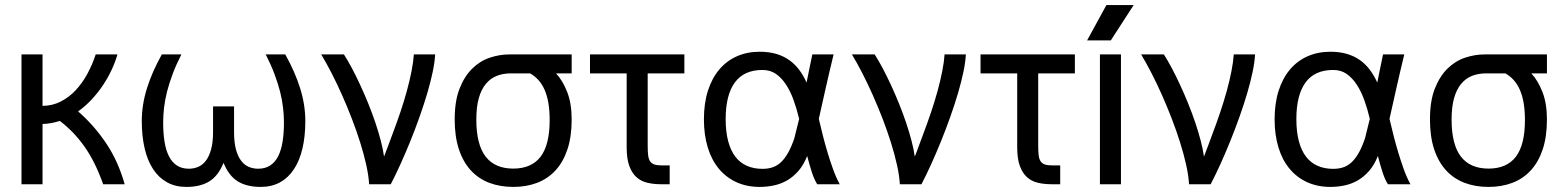

<svg xmlns="http://www.w3.org/2000/svg" viewBox="-20 -736 6248 767"><path d="M149.9 0H65.9V-518.6H149.9V-313Q189.9 -313.5 223.1 -330.6Q256.3 -347.7 282.7 -376Q309.1 -404.3 329.1 -441.2Q349.1 -478 362.3 -518.6H449.2Q440.4 -487.8 425.5 -456.1Q410.6 -424.3 390.6 -394.5Q370.6 -364.7 345.7 -338.1Q320.8 -311.5 292 -291Q355 -236.3 403.6 -164.3Q452.1 -92.3 478 0H392.1Q376 -45.4 357.4 -82.8Q338.9 -120.1 317.1 -150.9Q295.4 -181.6 271 -206.8Q246.6 -231.9 219.2 -252.9Q202.1 -247.6 185.1 -244.4Q168 -241.2 149.9 -240.7Z M915 -209Q915 -167 922.6 -138.9Q930.2 -110.8 943.4 -93.8Q956.5 -76.7 974.1 -69.3Q991.7 -62 1011.2 -62Q1039.6 -62 1059.3 -75Q1079.1 -87.9 1091.3 -112.1Q1103.5 -136.2 1108.9 -170.4Q1114.3 -204.6 1114.3 -247.1Q1114.3 -274.9 1110.8 -305.4Q1107.4 -335.9 1098.9 -369.6Q1090.3 -403.3 1076.4 -440.4Q1062.5 -477.5 1041.5 -518.6H1119.6Q1158.2 -449.7 1179 -383.5Q1199.7 -317.4 1199.7 -252.4Q1199.7 -191.4 1188.2 -142.8Q1176.8 -94.2 1154.3 -60.1Q1131.8 -25.9 1098.6 -7.6Q1065.4 10.7 1021.5 10.7Q965.8 10.7 929.9 -11.5Q894 -33.7 873 -85.4Q852.1 -33.7 816.2 -11.5Q780.3 10.7 724.6 10.7Q680.7 10.7 647.5 -7.6Q614.3 -25.9 591.8 -60.1Q569.3 -94.2 557.9 -142.8Q546.4 -191.4 546.4 -252.4Q546.4 -317.4 567.1 -383.5Q587.9 -449.7 626.5 -518.6H704.6Q683.6 -477.5 669.7 -440.4Q655.8 -403.3 647.2 -369.6Q638.7 -335.9 635.3 -305.4Q631.8 -274.9 631.8 -247.1Q631.8 -204.6 637.2 -170.4Q642.6 -136.2 654.8 -112.1Q667 -87.9 686.5 -75Q706.1 -62 734.9 -62Q753.9 -62 771.5 -69.3Q789.1 -76.7 802.2 -93.8Q815.4 -110.8 823.2 -138.9Q831.1 -167 831.1 -209V-311H915Z M1514.2 -110.4Q1522.9 -131.8 1530.5 -153.3Q1538.1 -174.8 1547.9 -200.2Q1564 -242.7 1578.9 -286.6Q1593.8 -330.6 1605.2 -372.3Q1616.7 -414.1 1624 -451.7Q1631.3 -489.3 1633.3 -518.6H1718.3Q1716.8 -488.3 1708.5 -448.5Q1700.2 -408.7 1686.8 -363.3Q1673.3 -317.9 1656 -269Q1638.7 -220.2 1619.4 -172.6Q1600.1 -125 1580.1 -80.8Q1560.1 -36.6 1541 0H1454.6Q1452.6 -34.7 1443.1 -77.4Q1433.6 -120.1 1418.9 -166.7Q1404.3 -213.4 1385.7 -261.5Q1367.2 -309.6 1346.7 -355.7Q1326.2 -401.9 1304.7 -443.6Q1283.2 -485.4 1263.2 -518.6H1354Q1369.1 -495.1 1385.7 -463.9Q1402.3 -432.6 1418.9 -396.7Q1435.5 -360.8 1451.2 -322.3Q1466.8 -283.7 1479.5 -246.1Q1492.2 -208.5 1501.2 -173.8Q1510.3 -139.2 1514.2 -110.4Z M2263.7 -258.8Q2263.7 -189.9 2246.8 -139.4Q2230 -88.9 2199.2 -55.4Q2168.5 -22 2125.5 -5.6Q2082.5 10.7 2030.3 10.7Q1978 10.7 1934.8 -5.6Q1891.6 -22 1860.8 -55.4Q1830.1 -88.9 1813.2 -139.6Q1796.4 -190.4 1796.4 -259.3Q1796.4 -332.5 1815.9 -382.1Q1835.4 -431.6 1866.7 -462.2Q1897.9 -492.7 1936.8 -505.6Q1975.6 -518.6 2014.6 -518.6H2263.7V-442.9H2201.2Q2227.5 -415 2245.6 -369.1Q2263.7 -323.2 2263.7 -258.8ZM2021.5 -442.9Q1989.7 -442.9 1964.4 -432.9Q1939 -422.9 1920.7 -400.6Q1902.3 -378.4 1892.6 -343.5Q1882.8 -308.6 1882.8 -258.8Q1882.8 -158.7 1919.9 -110.6Q1957 -62.5 2030.3 -62.5Q2103.5 -62.5 2139.6 -110.1Q2175.8 -157.7 2175.8 -255.9Q2175.8 -294.4 2170.7 -324.5Q2165.5 -354.5 2155.5 -377.2Q2145.5 -399.9 2131.1 -416Q2116.7 -432.1 2097.7 -442.9Z M2483.4 -442.9H2336.9V-518.6H2713.9V-442.9H2567.4V-153.8Q2567.4 -129.9 2569.3 -114.7Q2571.3 -99.6 2577.6 -90.8Q2584 -82 2595.2 -78.6Q2606.4 -75.2 2625 -75.2H2655.3V0H2621.1Q2591.3 0 2566.2 -5.9Q2541 -11.7 2522.7 -28.1Q2504.4 -44.4 2493.9 -73.2Q2483.4 -102.1 2483.4 -147.5Z M3202.1 -406.2Q3208 -433.6 3213.9 -464.4Q3219.7 -495.1 3225.1 -518.6H3310.1Q3292 -444.3 3277.8 -380.9Q3263.7 -317.4 3251 -261.2Q3258.8 -228 3267.3 -194.1Q3275.9 -160.2 3285.9 -127Q3295.9 -93.8 3307.4 -61.5Q3318.8 -29.3 3334.5 0H3244.6Q3231.9 -20 3222.2 -51Q3212.4 -82 3204.6 -112.8Q3189.9 -76.2 3168.7 -52.2Q3147.5 -28.3 3122.6 -14.4Q3097.7 -0.5 3070.1 5.1Q3042.5 10.7 3014.6 10.7Q2963.4 10.7 2922.1 -8.1Q2880.9 -26.9 2851.8 -61.8Q2822.8 -96.7 2807.4 -146.7Q2792 -196.8 2792 -259.3Q2792 -323.7 2808.1 -373.8Q2824.2 -423.8 2853.5 -458.5Q2882.8 -493.2 2923.8 -511.2Q2964.8 -529.3 3014.6 -529.3Q3051.3 -529.3 3080.6 -520.8Q3109.9 -512.2 3132.6 -496.1Q3155.3 -480 3172.4 -457.3Q3189.5 -434.6 3202.1 -406.2ZM3025.9 -456.5Q2952.1 -456.5 2915.5 -406.5Q2878.9 -356.4 2878.9 -260.3Q2878.9 -209.5 2888.9 -171.9Q2898.9 -134.3 2917.7 -109.9Q2936.5 -85.4 2963.9 -73.5Q2991.2 -61.5 3025.9 -61.5Q3050.3 -61.5 3069.1 -68.6Q3087.9 -75.7 3102.5 -90.6Q3117.2 -105.5 3129.9 -128.7Q3142.6 -151.9 3153.3 -184.1L3172.4 -261.2Q3163.1 -300.3 3150.4 -335.7Q3137.7 -371.1 3120.1 -397.9Q3102.5 -424.8 3079.8 -440.7Q3057.1 -456.5 3025.9 -456.5Z M3634.3 -110.4Q3643.1 -131.8 3650.6 -153.3Q3658.2 -174.8 3668 -200.2Q3684.1 -242.7 3699 -286.6Q3713.9 -330.6 3725.3 -372.3Q3736.8 -414.1 3744.1 -451.7Q3751.5 -489.3 3753.4 -518.6H3838.4Q3836.9 -488.3 3828.6 -448.5Q3820.3 -408.7 3806.9 -363.3Q3793.5 -317.9 3776.1 -269Q3758.8 -220.2 3739.5 -172.6Q3720.2 -125 3700.2 -80.8Q3680.2 -36.6 3661.1 0H3574.7Q3572.8 -34.7 3563.2 -77.4Q3553.7 -120.1 3539.1 -166.7Q3524.4 -213.4 3505.9 -261.5Q3487.3 -309.6 3466.8 -355.7Q3446.3 -401.9 3424.8 -443.6Q3403.3 -485.4 3383.3 -518.6H3474.1Q3489.3 -495.1 3505.9 -463.9Q3522.5 -432.6 3539.1 -396.7Q3555.7 -360.8 3571.3 -322.3Q3586.9 -283.7 3599.6 -246.1Q3612.3 -208.5 3621.3 -173.8Q3630.4 -139.2 3634.3 -110.4Z M4043.5 -442.9H3897V-518.6H4273.9V-442.9H4127.4V-153.8Q4127.4 -129.9 4129.4 -114.7Q4131.3 -99.6 4137.7 -90.8Q4144 -82 4155.3 -78.6Q4166.5 -75.2 4185.1 -75.2H4215.3V0H4181.2Q4151.4 0 4126.2 -5.9Q4101.1 -11.7 4082.8 -28.1Q4064.5 -44.4 4054 -73.2Q4043.5 -102.1 4043.5 -147.5Z M4374 0V-518.6H4458V0ZM4399.9 -715.8H4508.8L4417.5 -574.7H4322.8Z M4789.6 -110.4Q4798.3 -131.8 4805.9 -153.3Q4813.5 -174.8 4823.2 -200.2Q4839.4 -242.7 4854.2 -286.6Q4869.1 -330.6 4880.6 -372.3Q4892.1 -414.1 4899.4 -451.7Q4906.7 -489.3 4908.7 -518.6H4993.7Q4992.2 -488.3 4983.9 -448.5Q4975.6 -408.7 4962.2 -363.3Q4948.7 -317.9 4931.4 -269Q4914.1 -220.2 4894.8 -172.6Q4875.5 -125 4855.5 -80.8Q4835.4 -36.6 4816.4 0H4730Q4728 -34.7 4718.5 -77.4Q4709 -120.1 4694.3 -166.7Q4679.7 -213.4 4661.1 -261.5Q4642.6 -309.6 4622.1 -355.7Q4601.6 -401.9 4580.1 -443.6Q4558.6 -485.4 4538.6 -518.6H4629.4Q4644.5 -495.1 4661.1 -463.9Q4677.7 -432.6 4694.3 -396.7Q4710.9 -360.8 4726.6 -322.3Q4742.2 -283.7 4754.9 -246.1Q4767.6 -208.5 4776.6 -173.8Q4785.6 -139.2 4789.6 -110.4Z M5481.9 -406.2Q5487.8 -433.6 5493.7 -464.4Q5499.5 -495.1 5504.9 -518.6H5589.8Q5571.8 -444.3 5557.6 -380.9Q5543.5 -317.4 5530.8 -261.2Q5538.6 -228 5547.1 -194.1Q5555.7 -160.2 5565.7 -127Q5575.7 -93.8 5587.2 -61.5Q5598.6 -29.3 5614.3 0H5524.4Q5511.7 -20 5502 -51Q5492.2 -82 5484.4 -112.8Q5469.7 -76.2 5448.5 -52.2Q5427.2 -28.3 5402.3 -14.4Q5377.4 -0.5 5349.9 5.1Q5322.3 10.7 5294.4 10.7Q5243.2 10.7 5201.9 -8.1Q5160.6 -26.9 5131.6 -61.8Q5102.5 -96.7 5087.2 -146.7Q5071.8 -196.8 5071.8 -259.3Q5071.8 -323.7 5087.9 -373.8Q5104 -423.8 5133.3 -458.5Q5162.6 -493.2 5203.6 -511.2Q5244.6 -529.3 5294.4 -529.3Q5331.1 -529.3 5360.4 -520.8Q5389.6 -512.2 5412.4 -496.1Q5435.1 -480 5452.1 -457.3Q5469.2 -434.6 5481.9 -406.2ZM5305.7 -456.5Q5231.9 -456.5 5195.3 -406.5Q5158.7 -356.4 5158.7 -260.3Q5158.7 -209.5 5168.7 -171.9Q5178.7 -134.3 5197.5 -109.9Q5216.3 -85.4 5243.7 -73.5Q5271 -61.5 5305.7 -61.5Q5330.1 -61.5 5348.9 -68.6Q5367.7 -75.7 5382.3 -90.6Q5397 -105.5 5409.7 -128.7Q5422.4 -151.9 5433.1 -184.1L5452.1 -261.2Q5442.9 -300.3 5430.2 -335.7Q5417.5 -371.1 5399.9 -397.9Q5382.3 -424.8 5359.6 -440.7Q5336.9 -456.5 5305.7 -456.5Z M6159.7 -258.8Q6159.7 -189.9 6142.8 -139.4Q6126 -88.9 6095.2 -55.4Q6064.5 -22 6021.5 -5.6Q5978.5 10.7 5926.3 10.7Q5874 10.7 5830.8 -5.6Q5787.6 -22 5756.8 -55.4Q5726.1 -88.9 5709.2 -139.6Q5692.4 -190.4 5692.4 -259.3Q5692.4 -332.5 5711.9 -382.1Q5731.4 -431.6 5762.7 -462.2Q5793.9 -492.7 5832.8 -505.6Q5871.6 -518.6 5910.6 -518.6H6159.7V-442.9H6097.2Q6123.5 -415 6141.6 -369.1Q6159.7 -323.2 6159.7 -258.8ZM5917.5 -442.9Q5885.7 -442.9 5860.4 -432.9Q5835 -422.9 5816.7 -400.6Q5798.3 -378.4 5788.6 -343.5Q5778.8 -308.6 5778.8 -258.8Q5778.8 -158.7 5815.9 -110.6Q5853 -62.5 5926.3 -62.5Q5999.5 -62.5 6035.6 -110.1Q6071.8 -157.7 6071.8 -255.9Q6071.8 -294.4 6066.7 -324.5Q6061.5 -354.5 6051.5 -377.2Q6041.5 -399.9 6027.1 -416Q6012.7 -432.1 5993.7 -442.9Z"/></svg>

Font: Arian AMU
Style: Regular
Weight: 400
Designer: Ruben Hakobyan (Tarumian)
Foundry: Ruben Hakobyan (Tarumian)
Version: Version 4.003